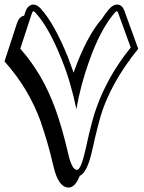

<svg xmlns="http://www.w3.org/2000/svg" viewBox="-118 -715 638 849"><path d="M493.2 -499Q483.4 -486.8 474.1 -474.9Q464.8 -462.9 456.1 -451.2L456.5 -450.2Q454.1 -447.3 451.7 -444.1Q449.2 -440.9 446.8 -438Q374 -335.4 336.4 -230.5Q318.8 -182.1 289.1 -47.9Q267.6 48.3 234.4 63Q213.9 114.3 185.5 114.3Q141.1 114.3 119.6 24.9Q105.5 -36.1 91.1 -85.2Q76.7 -134.3 63 -173.3H63.5Q35.6 -250.5 -4.6 -317.4Q-44.9 -384.3 -98.1 -443.4L-43.5 -610.8Q-32.7 -642.6 -11.2 -645.5L-6.8 -659.7Q-1 -677.7 8.5 -686.3Q18.1 -694.8 29.8 -694.8Q46.9 -694.8 64.5 -674.3L64 -674.8Q94.2 -641.1 123.8 -587.4Q153.3 -533.7 180.7 -466.3Q187.5 -448.2 194.3 -429.9Q201.2 -411.6 207.5 -393.6Q208.5 -396.5 209.7 -399.7Q210.9 -402.8 211.9 -406.2Q236.8 -475.1 266.6 -532.2Q296.4 -589.4 328.1 -626.5Q329.1 -627.4 330.1 -628.7Q331.1 -629.9 332 -630.9Q348.1 -655.8 364.7 -675.3Q373 -684.6 381.8 -689.7Q390.6 -694.8 398.9 -694.8Q412.1 -694.8 420.7 -686.3Q429.2 -677.7 435.1 -659.7L434.6 -660.2ZM407.2 -650.4Q402.3 -665.5 398.9 -665.5Q395 -665.5 387.2 -656.2Q325.2 -583 276.4 -445.3Q256.8 -390.6 242.9 -338.1Q229 -285.6 219.7 -232.4Q208.5 -287.1 192.6 -342.5Q176.8 -397.9 153.3 -455.6Q99.6 -590.3 42 -655.3Q33.2 -665.5 29.8 -665.5Q25.9 -665.5 21 -650.4L-28.3 -499.5Q20.5 -444.8 59.3 -378.7Q98.1 -312.5 127.4 -231.9Q141.1 -193.8 155.5 -144.3Q169.9 -94.7 184.6 -30.8Q200.7 36.1 222.2 36.1Q240.2 36.1 260.3 -54.2Q274.9 -122.1 287.1 -168Q299.3 -213.9 309.1 -240.2Q359.9 -381.3 460 -504.9Z"/></svg>

Font: XB Kayhan Sayeh
Style: Regular
Weight: 700
Designer: Behnam
Foundry: Irmug
Version: Version 7.300 2009